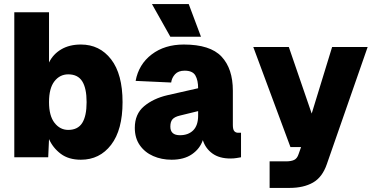

<svg xmlns="http://www.w3.org/2000/svg" viewBox="-20 -770 1840 940"><path d="M376 12Q316 12 277.5 -17Q239 -46 220 -89L216 0H50V-710H220V-464Q240 -505 280 -528.5Q320 -552 376 -552Q468 -552 524 -479.5Q580 -407 580 -270Q580 -134 524 -61Q468 12 376 12ZM314 -134Q361 -134 382.5 -168Q404 -202 404 -270Q404 -338 382.5 -372Q361 -406 314 -406Q273 -406 246.5 -372Q220 -338 220 -270Q220 -203 247 -168.5Q274 -134 314 -134Z M820 12Q771 12 730 -6Q689 -24 664.5 -59Q640 -94 640 -144Q640 -212 685.5 -250Q731 -288 800 -304L950 -338Q950 -377 936.5 -400.5Q923 -424 884 -424Q853 -424 837 -406.5Q821 -389 818 -366L644 -374Q659 -455 722.5 -503.5Q786 -552 880 -552Q1009 -552 1064.5 -493Q1120 -434 1120 -326V-158Q1120 -136 1127 -128Q1134 -120 1146 -120H1160V0Q1154 1 1139.5 3.5Q1125 6 1108 6Q1054 6 1020 -18.5Q986 -43 973 -84Q959 -42 920 -15Q881 12 820 12ZM861 -108Q902 -108 926 -132Q950 -156 950 -204V-226L860 -204Q835 -198 824.5 -186Q814 -174 814 -150Q814 -108 861 -108ZM814 -590 724 -750H904L964 -590Z M1300 150V20H1380Q1405 20 1420 13Q1435 6 1442 -16L1454 -50H1402L1220 -540H1394L1506 -214L1606 -540H1780L1580 34Q1558 98 1512 124Q1466 150 1398 150Z"/></svg>

Font: Geist Mono Black
Style: Regular
Weight: 900
Monospace: yes
Designer: Basement.studio, Andrés Briganti, Mateo Zaragoza
Foundry: Basement.studio, Vercel, Andrés Briganti, Guido Ferreyra, Mateo Zaragoza
Version: Version 1.500; ttfautohint (v1.8.4.7-5d5b)